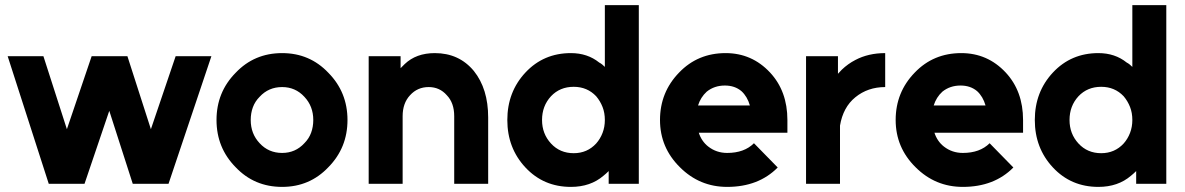

<svg xmlns="http://www.w3.org/2000/svg" viewBox="-20 -720 4643 752"><path d="M668 -500 571 -214 479 -500H339L242 -214L150 -500H10L171 0H311L408 -286L500 0H640L808 -500Z M1085 -379Q1137 -379 1172 -341Q1207 -304 1207 -250Q1207 -223 1198.5 -200Q1190 -177 1172 -159Q1137 -121 1085 -121Q1032 -121 997 -159Q962 -196 962 -250Q962 -277 970.5 -300Q979 -323 997 -341Q1032 -379 1085 -379ZM1085 -512Q976 -512 903 -435Q828 -359 828 -250Q828 -141 903 -65Q976 12 1085 12Q1193 12 1266 -65Q1341 -141 1341 -250Q1341 -359 1266 -435Q1193 -512 1085 -512Z M1892 0V-260Q1892 -316 1878 -361.5Q1864 -407 1836 -442Q1778 -512 1683 -512Q1610 -512 1565 -469Q1561 -465 1557 -461Q1553 -457 1549 -453V-500H1424V0H1557V-265Q1557 -316 1586 -347Q1615 -379 1659 -379Q1702 -379 1730 -347Q1759 -317 1759 -265V0Z M2227 -380Q2173 -380 2138 -343Q2103 -305 2103 -250Q2103 -196 2138 -158Q2173 -120 2227 -120Q2280 -120 2315 -158Q2331 -176 2340 -199.5Q2349 -223 2349 -250Q2349 -278 2340 -301Q2331 -324 2315 -343Q2280 -380 2227 -380ZM2216 -512Q2281 -512 2327 -475Q2333 -472 2338.5 -467.5Q2344 -463 2349 -458V-700H2482V0H2364V-50Q2359 -45 2354 -40.5Q2349 -36 2344 -32Q2293 12 2216 12Q2109 12 2038 -64Q1967 -140 1967 -250Q1967 -360 2038 -436Q2109 -512 2216 -512Z M3064 -200V-250Q3064 -363 2996 -436Q2925 -512 2822 -512Q2713 -512 2640 -436Q2565 -359 2565 -250Q2565 -142 2643 -65Q2720 12 2828 12Q2951 12 3026 -64L2933 -159Q2895 -121 2828 -121Q2786 -121 2754 -146Q2741 -156 2731.5 -170Q2722 -184 2717 -200ZM2819 -385Q2858 -385 2884 -363Q2907 -342 2917 -307H2714Q2724 -339 2748 -361Q2778 -385 2819 -385Z M3137 -500V0H3270V-228Q3282 -300 3330 -339Q3379 -379 3447 -379V-512Q3381 -512 3330 -485Q3301 -470 3277 -447Q3273 -443 3269.5 -439Q3266 -435 3262 -431V-500Z M3987 -200V-250Q3987 -363 3919 -436Q3848 -512 3745 -512Q3636 -512 3563 -436Q3488 -359 3488 -250Q3488 -142 3566 -65Q3643 12 3751 12Q3874 12 3949 -64L3856 -159Q3818 -121 3751 -121Q3709 -121 3677 -146Q3664 -156 3654.5 -170Q3645 -184 3640 -200ZM3742 -385Q3781 -385 3807 -363Q3830 -342 3840 -307H3637Q3647 -339 3671 -361Q3701 -385 3742 -385Z M4293 -380Q4239 -380 4204 -343Q4169 -305 4169 -250Q4169 -196 4204 -158Q4239 -120 4293 -120Q4346 -120 4381 -158Q4397 -176 4406 -199.5Q4415 -223 4415 -250Q4415 -278 4406 -301Q4397 -324 4381 -343Q4346 -380 4293 -380ZM4282 -512Q4347 -512 4393 -475Q4399 -472 4404.5 -467.5Q4410 -463 4415 -458V-700H4548V0H4430V-50Q4425 -45 4420 -40.5Q4415 -36 4410 -32Q4359 12 4282 12Q4175 12 4104 -64Q4033 -140 4033 -250Q4033 -360 4104 -436Q4175 -512 4282 -512Z"/></svg>

Font: Unageo
Style: Bold
Weight: 700
Designer: Richard Sepsi
Foundry: Richard Sepsi
Version: Version 2.000